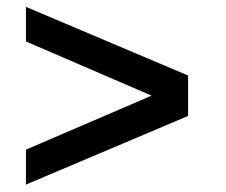

<svg xmlns="http://www.w3.org/2000/svg" viewBox="-20 -546 640 544"><path d="M53.5 -122 409.5 -275 53.5 -428.5V-526.5L513 -332V-217.5L53.5 -23Z"/></svg>

Font: JuliaMono Light
Style: Regular
Weight: 300
Monospace: yes
Designer: cormullion
Foundry: corm
Version: Version 0.054; ttfautohint (v1.8.4)